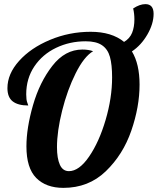

<svg xmlns="http://www.w3.org/2000/svg" viewBox="-20 -904 764 930"><path d="M694 -737C714 -771.7 724 -805 724 -837C724 -868.3 710.7 -884 684 -884C666 -884 646.3 -877 625 -863C629 -846.3 631 -828.7 631 -810C631 -785.3 627.3 -763.8 620 -745.5C612.7 -727.2 599.7 -712.3 581 -701C541 -733.7 487 -750 419 -750C350.3 -750 284.8 -737 222.5 -711C160.2 -685 110.2 -651 72.5 -609C34.8 -567 16 -523 16 -477C16 -447.7 24.5 -426.3 41.5 -413C58.5 -399.7 83.7 -393 117 -393C117 -394.3 115.3 -399.2 112 -407.5C108.7 -415.8 107 -429 107 -447C107 -498.3 120.2 -543.5 146.5 -582.5C172.8 -621.5 208 -651.5 252 -672.5C296 -693.5 343.7 -704 395 -704C429 -704 455.3 -697.7 474 -685C492.7 -672.3 505.5 -653.5 512.5 -628.5C519.5 -603.5 523 -570.3 523 -529C523 -463 512.5 -394.3 491.5 -323C470.5 -251.7 443.8 -192.5 411.5 -145.5C379.2 -98.5 346.7 -75 314 -75C294 -75 279.3 -85.3 270 -106C260.7 -126.7 256 -155 256 -191C256 -242.3 264.3 -301.3 281 -368C297.7 -434.7 319.5 -495 346.5 -549C373.5 -603 401.7 -638.7 431 -656C416.3 -661.3 399 -664 379 -664C323 -664 274.5 -637.7 233.5 -585C192.5 -532.3 161.3 -469 140 -395C118.7 -321 108 -254.3 108 -195C108 -125 123.8 -74 155.5 -42C187.2 -10 231 6 287 6C368.3 6 436.8 -20.8 492.5 -74.5C548.2 -128.2 589.3 -193.7 616 -271C642.7 -348.3 656 -422.7 656 -494C656 -560.7 643.7 -614.3 619 -655C649 -675 674 -702.3 694 -737Z"/></svg>

Font: DonutKreme
Style: Regular
Weight: 400
Designer: Impallari Type
Foundry: Impallari Type
Version: Version 2.100